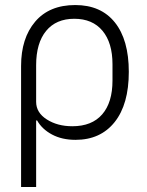

<svg xmlns="http://www.w3.org/2000/svg" viewBox="-20 -545 586 765"><path d="M64 200.2V-282.2Q64 -392.6 120.1 -458.7Q176.3 -524.9 279.8 -524.9Q382.3 -524.9 437.7 -455.6Q493.2 -386.2 493.2 -258.8Q493.2 -129.4 436.8 -58.6Q380.4 12.2 280.8 12.2Q227.1 12.2 187.3 -9Q147.5 -30.3 127.9 -64.9H124V200.2ZM268.1 -42Q346.2 -42 387.2 -89.4Q428.2 -136.7 428.2 -224.1V-289.1Q428.2 -374.5 388.4 -422.4Q348.6 -470.2 275.9 -470.2Q203.6 -470.2 163.8 -421.9Q124 -373.5 124 -285.2V-139.2Q124 -96.2 166.5 -69.1Q209 -42 268.1 -42Z"/></svg>

Font: Anuphan Light
Style: Regular
Weight: 300
Designer: Mike Abbink, Paul van der Laan, Pieter van Rosmalen, Mint Tantisuwanna
Foundry: Bold Monday; Cadson Demak
Version: Version 3.002;hotconv 1.0.109;makeotfexe 2.5.65596